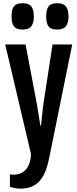

<svg xmlns="http://www.w3.org/2000/svg" viewBox="-20 -947 478 1185"><path d="M41.5 129.4 41 205.1C63.2 213.2 84.8 217.3 106 217.3C132 217.3 154.8 213.3 174.3 205.3C193.8 197.3 210.7 185.4 224.9 169.4C239 153.5 250.9 133.5 260.5 109.4C270.1 85.3 278 57.1 284.2 24.9L425.8 -672.4H304.2L247.1 -300.3L232.9 -171.9H229L208.5 -300.3L137.7 -672.4H12.2L171.4 3.9C170.4 27.7 166.6 48.1 159.9 65.2C153.2 82.3 144.3 96 133.1 106.4C121.8 116.9 108.4 123.9 92.8 127.7C77.1 131.4 60.1 132 41.5 129.4ZM331.5 -764.6C358.2 -764.6 376.8 -771.6 387.2 -785.4C397.6 -799.2 402.8 -818.7 402.8 -843.8C402.8 -872.4 397.6 -893.5 387.2 -907C376.8 -920.5 358.2 -927.2 331.5 -927.2C318.5 -927.2 307.8 -925.5 299.3 -922.1C290.9 -918.7 284.1 -913.5 279.1 -906.5C274 -899.5 270.4 -890.8 268.3 -880.4C266.2 -870 265.1 -857.7 265.1 -843.8C265.1 -817.4 269.9 -797.6 279.3 -784.4C288.7 -771.2 306.2 -764.6 331.5 -764.6ZM118.2 -764.6C144.9 -764.6 163.3 -771.6 173.6 -785.4C183.8 -799.2 189 -818.7 189 -843.8C189 -872.4 183.8 -893.5 173.6 -907C163.3 -920.5 144.9 -927.2 118.2 -927.2C105.1 -927.2 94.3 -925.5 85.7 -922.1C77.1 -918.7 70.2 -913.5 65.2 -906.5C60.1 -899.5 56.6 -890.8 54.4 -880.4C52.3 -870 51.3 -857.7 51.3 -843.8C51.3 -817.4 56.1 -797.6 65.7 -784.4C75.3 -771.2 92.8 -764.6 118.2 -764.6Z"/></svg>

Font: Fjalla One
Style: Regular
Weight: 400
Designer: Irina Smirnova
Foundry: Irina Smirnova
Version: Version 1.001